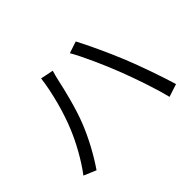

<svg xmlns="http://www.w3.org/2000/svg" viewBox="-126 -980 1252 1252"><g transform="rotate(-45 500.0 -354.0)"><path d="M229 -317C195 -234 138 -128 75 -45L160 -9C216 -90 271 -192 308 -284C350 -387 385 -535 398 -597C403 -618 410 -648 417 -670L328 -688C314 -573 273 -421 229 -317ZM722 -355C763 -249 810 -113 835 -11L924 -40C897 -130 844 -284 804 -382C761 -488 697 -626 658 -699L577 -672C620 -597 682 -458 722 -355Z"/></g></svg>

Font: Source Han Sans TC
Style: Regular
Weight: 400
Designer: Ryoko NISHIZUKA 西塚涼子 (kana, bopomofo & ideographs); Paul D. Hunt (Latin, Greek & Cyrillic); Sandoll Communications 산돌커뮤니
Foundry: Adobe
Version: Version 2.002;hotconv 1.0.116;makeotfexe 2.5.65601